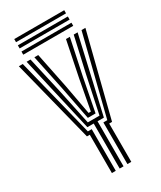

<svg xmlns="http://www.w3.org/2000/svg" viewBox="-234 -1027 926 1105"><g transform="rotate(-30 229.0 -474.5)"><path d="M215.8 0V-299.2H173.8L113 -564.2L59.2 -800H85L138.5 -564.2L189.8 -321.8H267.5L318.8 -564.2L372.2 -800H398L344.2 -564.2L283.5 -299.2H241.5V0ZM164 0V-254.5H145.2L7.5 -800H33.5L164 -276.8H189.8V0ZM267.2 0V-276.8H293.2L424 -800H449.8L312 -254.5H293V0ZM203 -344.2 160.2 -564.2 110.8 -800H136.5L184.5 -564.2L220.8 -366.8H236L272.8 -564.2L320.8 -800H346.5L296.8 -564.2L254.2 -344.2ZM395 -928H62.8V-948.8H395ZM395 -845H62.8V-865.8H395ZM395 -886.5H62.8V-907.2H395Z"/></g></svg>

Font: Big Shoulders Inline Display Thin ExtraBold
Style: Regular
Weight: 800
Version: Version 2.002